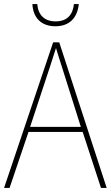

<svg xmlns="http://www.w3.org/2000/svg" viewBox="-20 -923 544 943"><path d="M367 -903H343C338 -852 311 -818 253 -818C197 -818 167 -851 163 -903H139C143 -831 187 -794 252 -794C320 -794 360 -834 367 -903ZM476 0H504L271 -715H241L0 0H27L120 -275H386ZM282 -601 377 -300H128L227 -600C236 -630 246 -657 255 -687C265 -653 274 -627 282 -601Z"/></svg>

Font: Noto Sans Gurmukhi SemiCondensed Thin
Style: Regular
Weight: 100
Width: 4
Designer: Jelle Bosma - Monotype Design Team
Foundry: Monotype Imaging Inc.
Version: Version 2.004